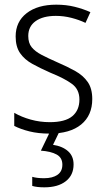

<svg xmlns="http://www.w3.org/2000/svg" viewBox="-20 -562 456 822"><path d="M375 -138Q375 -68 327.5 -29Q280 10 192 10Q144 10 106 0.5Q68 -9 41 -23V-79Q72 -61 111.5 -50Q151 -39 193 -39Q259 -39 289.5 -64.5Q320 -90 320 -136Q320 -179 288.5 -202.5Q257 -226 195 -251Q152 -270 118.5 -288.5Q85 -307 66 -334.5Q47 -362 47 -406Q47 -469 94 -505.5Q141 -542 221 -542Q263 -542 299.5 -533Q336 -524 367 -510L346 -464Q319 -477 286 -485.5Q253 -494 219 -494Q164 -494 132.5 -471.5Q101 -449 101 -408Q101 -378 115.5 -360Q130 -342 157.5 -327.5Q185 -313 226 -295Q268 -277 302 -258Q336 -239 355.5 -211Q375 -183 375 -138ZM295 142Q295 188 261.5 214Q228 240 170 240Q138 240 118 234V195Q138 201 169 201Q205 201 226 186.5Q247 172 247 143Q247 113 222.5 99.5Q198 86 155 83L195 0H235L207 58Q247 64 271 85Q295 106 295 142Z"/></svg>

Font: Noto Sans Tamil SemiCondensed Light
Style: Regular
Weight: 300
Width: 4
Designer: Jelle Bosma - Monotype Design Team
Foundry: Monotype Imaging Inc.
Version: Version 2.004; ttfautohint (v1.8.4.7-5d5b)